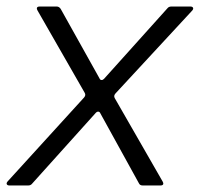

<svg xmlns="http://www.w3.org/2000/svg" viewBox="-37 -569 612 589"><path d="M61 -5Q57 0 49 0H-8Q-14 0 -16 -3.5Q-18 -7 -14 -12L221 -270Q227 -277 223 -284L78 -537Q76 -541 76 -543Q76 -549 85 -549H137Q144 -549 149 -542L268 -329Q270 -324 274 -323.5Q278 -323 282 -327L477 -544Q481 -549 489 -549H547Q553 -549 555 -545.5Q557 -542 553 -537L317 -282Q311 -275 315 -268L462 -12Q464 -8 464 -6Q464 0 455 0H401Q392 0 389 -7L271 -221Q269 -226 265 -226.5Q261 -227 257 -223Z"/></svg>

Font: Open Sauce Two Light Italic
Style: Regular
Weight: 300
Italic angle: -10°
Designer: Alfredo Marco Pradil
Foundry: Creative Sauce Fz LLC
Version: Version 1.477